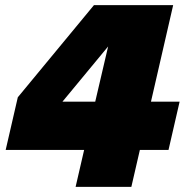

<svg xmlns="http://www.w3.org/2000/svg" viewBox="-20 -724 716 744"><path d="M273 0 306 -143H2L49 -347L344 -704H651L565 -330H676L633 -143H522L489 0ZM222 -330H349L399 -544Z"/></svg>

Font: Prodigy Sans Black
Style: Italic
Weight: 900
Italic angle: -13°
Designer: Wei Huang
Foundry: Wei Huang
Version: Version 1.003; ttfautohint (v1.8.3)